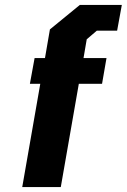

<svg xmlns="http://www.w3.org/2000/svg" viewBox="-20 -757 513 777"><path d="M70 0 143 -418H101L120 -522H162L182 -638L303 -737H473L454 -633H372L331 -598L318 -522H411L393 -418H299L226 0Z"/></svg>

Font: Tomorrow SemiBold
Style: Italic
Weight: 600
Italic angle: -10°
Designer: Tony de Marco, Monica Rizzolli
Foundry: Just in Type
Version: Version 2.002